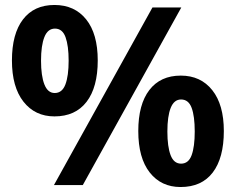

<svg xmlns="http://www.w3.org/2000/svg" viewBox="-20 -744 949 772"><path d="M199 -724Q280 -724 326.5 -666Q373 -608 373 -501Q373 -393 328 -334.5Q283 -276 199 -276Q121 -276 74.5 -335Q28 -394 28 -501Q28 -608 72.5 -666Q117 -724 199 -724ZM201 -629Q172 -629 158.5 -595Q145 -561 145 -500Q145 -439 158.5 -404.5Q172 -370 200 -370Q230 -370 243 -404.5Q256 -439 256 -500Q256 -560 243.5 -594.5Q231 -629 201 -629ZM709 -714 313 0H197L593 -714ZM707 -440Q787 -440 833.5 -381.5Q880 -323 880 -217Q880 -109 835.5 -50.5Q791 8 706 8Q628 8 582 -50.5Q536 -109 536 -217Q536 -324 580.5 -382Q625 -440 707 -440ZM708 -344Q680 -344 666.5 -310.5Q653 -277 653 -215Q653 -154 666 -120Q679 -86 708 -86Q738 -86 750.5 -120Q763 -154 763 -215Q763 -277 750.5 -310.5Q738 -344 708 -344Z"/></svg>

Font: Noto Sans Hebrew Thin
Style: Bold
Weight: 700
Version: Version 3.001